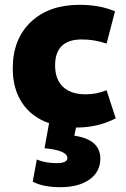

<svg xmlns="http://www.w3.org/2000/svg" viewBox="-20 -520 523 798"><path d="M299 10H296L289 44Q397 60 397 139Q397 194 352 226Q307 258 231 258Q159 258 116 235L133 143Q168 158 215 158Q260 158 260 137Q260 105 165 96L184 -8Q112 -33 72.5 -91.5Q33 -150 33 -236Q33 -357 108 -428.5Q183 -500 311 -500Q394 -500 458 -473L423 -339Q372 -356 320 -356Q209 -356 209 -248Q209 -190 242 -159Q275 -128 336 -128Q382 -128 423 -145L461 -28Q386 10 299 10Z"/></svg>

Font: Cantarell Extra Bold
Style: Regular
Weight: 800
Designer: Dave Crossland, Nikolaus Waxweiler, Florian Fecher, Jacques Le Bailly, Eben Sorkin, Alexei Vanyashin, Alexios Zavras, Em
Version: Version 0.303